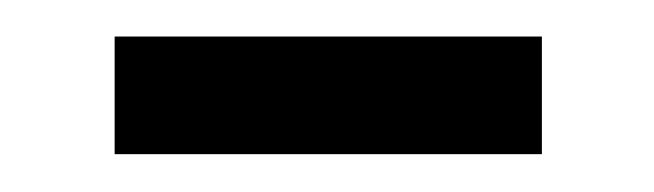

<svg xmlns="http://www.w3.org/2000/svg" viewBox="-20 -302 351 103"><path d="M41.5 -219.3V-282.4H270.7V-219.3Z"/></svg>

Font: SourceSans3VF
Style: Regular
Weight: 200
Designer: Paul D. Hunt
Foundry: Adobe
Version: Version 3.052;hotconv 1.1.0;makeotfexe 2.6.0